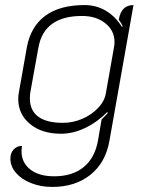

<svg xmlns="http://www.w3.org/2000/svg" viewBox="-20 -529 582 758"><path d="M21 97Q21 75 34 61Q47 47 67 47Q65 61 65 68Q65 113 99.5 140Q134 167 194 167Q266 167 310.5 130.5Q355 94 367 25L381 -57Q386 -63 405 -82L404 -87Q363 -46 315.5 -23.5Q268 -1 221 -1Q145 -1 98.5 -39.5Q52 -78 52 -139Q52 -152 55 -167L86 -342Q101 -424 158.5 -466.5Q216 -509 314 -509Q360 -509 398 -486.5Q436 -464 462 -422L464 -426Q460 -436 449 -451Q458 -509 507 -509L412 27Q397 113 337 161Q277 209 186 209Q141 209 103 194Q65 179 43 153.5Q21 128 21 97ZM398 -161 431 -348Q432 -353 432 -364Q432 -408 396 -437Q360 -466 304 -466Q155 -466 132 -343L100 -166Q98 -157 98 -140Q98 -93 131 -68.5Q164 -44 228 -44Q268 -44 305 -60Q342 -76 367.5 -103Q393 -130 398 -161Z"/></svg>

Font: K2D Thin
Style: Italic
Weight: 100
Italic angle: -10°
Designer: Katatrad Aksorn Co.,Ltd.
Foundry: Cadson Demak Co.,Ltd.
Version: Version 1.000; ttfautohint (v1.6)